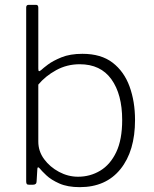

<svg xmlns="http://www.w3.org/2000/svg" viewBox="-20 -762 634 792"><path d="M100 0Q93 0 90.5 -3Q88 -6 88 -14V-731Q88 -742 98 -742H129Q138 -742 138 -730V-479Q138 -469 141 -468.5Q144 -468 151 -474Q157 -480 177.5 -495.5Q198 -511 233.5 -525.5Q269 -540 320 -540Q397 -540 444.5 -503.5Q492 -467 514.5 -405Q537 -343 537 -267Q537 -139 477 -64.5Q417 10 309 10Q259 10 225 -5Q191 -20 171 -39Q151 -58 144 -67Q140 -72 137 -71.5Q134 -71 134 -64L131 -14Q131 0 116 0ZM138 -178Q138 -138 162 -105.5Q186 -73 223.5 -53Q261 -33 302 -33Q352 -33 393.5 -58Q435 -83 459.5 -134.5Q484 -186 484 -267Q484 -373 439.5 -435Q395 -497 309 -497Q256 -497 211.5 -472.5Q167 -448 138 -413Z"/></svg>

Font: Libre Franklin Thin ExtraLight
Style: Regular
Weight: 250
Version: Version 3.000